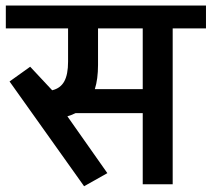

<svg xmlns="http://www.w3.org/2000/svg" viewBox="-35 -646 742 673"><path d="M203.6 -429.7V-546.4H-14.6V-626.5H687V-546.4H570.3V0H465.3V-249.5H230Q211.4 -240.7 201.2 -238.3L341.3 -39.1L259.8 6.8L-1.5 -360.4L70.8 -412.1L147.9 -329.6Q176.8 -336.4 190.2 -360.6Q203.6 -384.8 203.6 -429.7ZM308.6 -418.5Q308.6 -368.7 297.4 -333.5H465.3V-546.4H308.6Z"/></svg>

Font: Yantramanav Medium
Style: Regular
Weight: 500
Version: Version 1.001;PS 1.0;hotconv 1.0.72;makeotf.lib2.5.5900; ttf